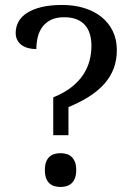

<svg xmlns="http://www.w3.org/2000/svg" viewBox="-20 -744 540 771"><path d="M254.9 -201.2H193.8V-353Q237.3 -370.6 266.8 -393.8Q296.4 -417 314.2 -444.1Q332 -471.2 339.6 -500.7Q347.2 -530.3 347.2 -560.1Q347.2 -585.9 340.8 -607.2Q334.5 -628.4 321.3 -643.3Q308.1 -658.2 287.4 -666.5Q266.6 -674.8 237.8 -674.8Q206.5 -674.8 185.3 -664.6Q164.1 -654.3 150.9 -636.7Q137.7 -619.1 131.8 -595.9Q126 -572.8 126 -546.9Q107.9 -546.9 92.8 -551Q77.6 -555.2 66.7 -563.2Q55.7 -571.3 49.3 -583.5Q43 -595.7 43 -611.8Q43 -635.7 54 -656.2Q64.9 -676.8 88.1 -691.9Q111.3 -707 146.5 -715.6Q181.6 -724.1 230 -724.1Q277.3 -724.1 317.4 -711.9Q357.4 -699.7 386.7 -676.5Q416 -653.3 432.6 -619.6Q449.2 -585.9 449.2 -543Q449.2 -502 436.3 -468.3Q423.3 -434.6 398.4 -406.7Q373.5 -378.9 337.4 -356Q301.3 -333 254.9 -314ZM160.2 -61Q160.2 -80.6 165 -93.5Q169.9 -106.4 178.5 -114.3Q187 -122.1 198.5 -125.5Q210 -128.9 223.1 -128.9Q235.8 -128.9 247.3 -125.5Q258.8 -122.1 267.3 -114.3Q275.9 -106.4 281 -93.5Q286.1 -80.6 286.1 -61Q286.1 -42 281 -28.8Q275.9 -15.6 267.3 -7.8Q258.8 0 247.3 3.4Q235.8 6.8 223.1 6.8Q210 6.8 198.5 3.4Q187 0 178.5 -7.8Q169.9 -15.6 165 -28.8Q160.2 -42 160.2 -61Z"/></svg>

Font: Sahl Naskh
Style: Regular
Weight: 400
Designer: Pascal Zoghbi
Version: Version 1.001